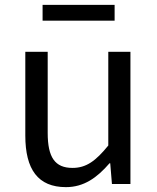

<svg xmlns="http://www.w3.org/2000/svg" viewBox="-20 -756 647 789"><path d="M251 13C325 13 379 -26 430 -85H433L440 0H516V-543H425V-158C373 -94 334 -66 278 -66C206 -66 176 -109 176 -210V-543H84V-199C84 -60 136 13 251 13ZM155 -671H451V-736H155Z"/></svg>

Font: Noto Sans Mono CJK HK
Style: Regular
Weight: 400
Designer: Ryoko NISHIZUKA 西塚涼子 (kana, bopomofo & ideographs); Paul D. Hunt (Latin, Greek & Cyrillic); Sandoll Communications 산돌커뮤니
Foundry: Adobe
Version: Version 2.004;hotconv 1.0.118;makeotfexe 2.5.65603